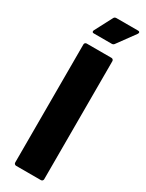

<svg xmlns="http://www.w3.org/2000/svg" viewBox="-230 -917 726 952"><g transform="rotate(30 132.5 -441.5)"><path d="M61 0Q56 0 52.5 -3.5Q49 -7 49 -12V-688Q49 -693 52.5 -696.5Q56 -700 61 -700H203Q208 -700 211.5 -696.5Q215 -693 215 -688V-12Q215 -7 211.5 -3.5Q208 0 203 0ZM67 -761Q60 -761 58.5 -764Q57 -767 57 -769Q57 -771 59 -775L111 -874Q115 -883 126 -883H249Q259 -883 259 -876Q259 -873 256 -868L183 -768Q178 -761 169 -761Z"/></g></svg>

Font: LinhAnh ExtBd
Style: Regular
Weight: 800
Designer: Jeremy Tribby
Foundry: Tribby Type
Version: Version 1.408